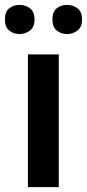

<svg xmlns="http://www.w3.org/2000/svg" viewBox="-33 -764 355 784"><path d="M207 0H81V-542H207ZM-13 -684Q-13 -716 4.5 -730Q22 -744 47 -744Q71 -744 89.5 -730Q108 -716 108 -684Q108 -654 89.5 -639.5Q71 -625 47 -625Q22 -625 4.5 -639.5Q-13 -654 -13 -684ZM181 -684Q181 -716 198.5 -730Q216 -744 241 -744Q265 -744 283.5 -730Q302 -716 302 -684Q302 -654 283.5 -639.5Q265 -625 241 -625Q216 -625 198.5 -639.5Q181 -654 181 -684Z"/></svg>

Font: Noto Sans Tangsa SemiBold
Style: Regular
Weight: 600
Version: Version 1.504